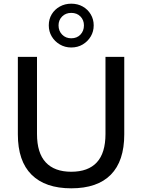

<svg xmlns="http://www.w3.org/2000/svg" viewBox="-20 -1014 773 1043"><path d="M367 9Q226 9 151.5 -65Q77 -139 77 -284V-705H181V-286Q181 -183 228.5 -132Q276 -81 367 -81Q459 -81 506 -132Q553 -183 553 -286V-705H655V-284Q655 -139 582 -65Q509 9 367 9ZM367 -756Q333 -756 305 -772.5Q277 -789 261 -816Q245 -843 245 -876Q245 -910 261 -936.5Q277 -963 305 -978.5Q333 -994 367 -994Q402 -994 429.5 -978.5Q457 -963 473 -936Q489 -909 489 -876Q489 -843 473 -816Q457 -789 429.5 -772.5Q402 -756 367 -756ZM367 -806Q398 -806 417 -826Q436 -846 436 -876Q436 -905 417 -924.5Q398 -944 367 -944Q337 -944 317.5 -924.5Q298 -905 298 -876Q298 -846 317.5 -826Q337 -806 367 -806Z"/></svg>

Font: Nunito Sans 12pt SemiBold
Style: Regular
Weight: 600
Designer: Vernon Adams
Foundry: Vernon Adams
Version: Version 3.101;gftools[0.9.27]